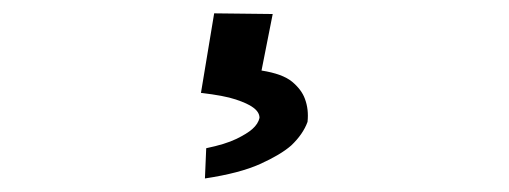

<svg xmlns="http://www.w3.org/2000/svg" viewBox="-20 -52 755 285"><path d="M297.9 -32.2 384.8 -31.2 368.2 52.7Q399.4 57.6 413.6 69.3Q427.7 81.1 432.6 94.7Q438.5 110.4 436.5 128.9Q429.7 147.5 412.1 164.1Q396.5 177.7 366.2 191.4Q335.9 205.1 284.2 212.9L286.1 168Q314.5 162.1 330.6 154.3Q346.7 146.5 354.5 139.6Q363.3 131.8 365.2 123Q365.2 114.3 355.5 107.4Q347.7 101.6 330.1 95.7Q312.5 89.8 278.3 85.9Z"/></svg>

Font: Irish Grover
Style: Regular
Weight: 400
Designer: Squid
Foundry: Font Diner, Inc DBA Sideshow
Version: Version 1.001